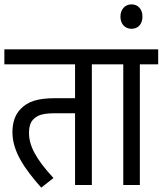

<svg xmlns="http://www.w3.org/2000/svg" viewBox="-20 -848 745 880"><path d="M401 -553H485V-622H0V-553H324V-398H234C150 -398 107 -382 75 -349C50 -324 37 -288 37 -242C37 -153 94 -73 169 12L225 -32C143 -121 113 -181 113 -238C113 -267 119 -290 137 -305C158 -323 181 -329 242 -329H324V0H401Z M621 -553H705V-622H473V-553H545V0H621Z M532 -772C532 -739 552 -716 583 -716C614 -716 633 -739 633 -772C633 -804 614 -828 583 -828C552 -828 532 -804 532 -772Z"/></svg>

Font: Noto Sans Devanagari UI Condensed
Style: Regular
Weight: 400
Width: 3
Designer: Jelle Bosma - Monotype Design Team
Foundry: Monotype Imaging Inc.
Version: Version 2.004